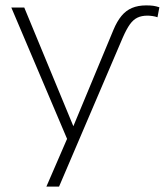

<svg xmlns="http://www.w3.org/2000/svg" viewBox="-20 -512 611 712"><path d="M401 -402Q414 -433 430.5 -453Q447 -473 469.5 -482.5Q492 -492 522 -492Q538 -492 548.5 -490.5Q559 -489 571 -485L564 -448Q556 -451 545.5 -452.5Q535 -454 527 -454Q505 -454 489.5 -446.5Q474 -439 461.5 -421.5Q449 -404 435 -372L199 180H152L233 -7V13L22 -484H70L264 -15H240Z"/></svg>

Font: Nunito Sans 12pt ExtraLight
Style: Regular
Weight: 200
Designer: Vernon Adams
Foundry: Vernon Adams
Version: Version 3.101;gftools[0.9.27]